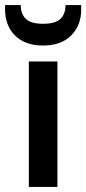

<svg xmlns="http://www.w3.org/2000/svg" viewBox="-61 -739 341 759"><path d="M53 0V-496H166V0ZM109 -559Q38 -559 -1.5 -598.5Q-41 -638 -41 -703V-719H21Q21 -684 41 -664.5Q61 -645 109 -645Q158 -645 178 -664.5Q198 -684 198 -719H260V-702Q260 -638 220 -598.5Q180 -559 109 -559Z"/></svg>

Font: Rethink Sans SemiBold
Style: Regular
Weight: 600
Designer: The Rethink Sans project authors (Hans Thiessen). DM Sans designed by Colophon Foundry.
Foundry: Rethink Communications LLC
Version: Version 1.001